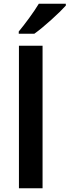

<svg xmlns="http://www.w3.org/2000/svg" viewBox="-20 -1004 371 1024"><path d="M331 -974V-984H187C160 -939 111 -873 80 -836V-824H163C213 -859 298 -937 331 -974ZM207 0V-760H81V0Z"/></svg>

Font: Noto Sans Arabic SemBd
Style: Regular
Weight: 600
Designer: Monotype Design Team, Nadine Chahine, Nizar Qandah and Khaled Hosny
Foundry: Monotype Imaging Inc.
Version: Version 2.012